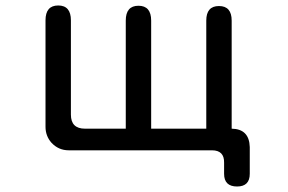

<svg xmlns="http://www.w3.org/2000/svg" viewBox="-20 -554 1040 694"><path d="M434.6 -88.9V-479.5Q434.6 -533.2 480.5 -533.2Q526.4 -533.2 526.4 -479.5V-88.9H725.6V-479.5Q725.6 -532.2 771.5 -532.2Q817.4 -532.2 817.4 -479.5V-88.9Q880.9 -87.9 882.8 -22.5V74.2Q882.8 120.1 836.9 120.1Q790 120.1 790 74.2V34.2Q791 -10.7 746.1 -10.7H228.5Q191.4 -10.7 166 -38.1Q144.5 -62.5 144.5 -95.7V-480.5Q144.5 -534.2 190.4 -534.2Q236.3 -534.2 236.3 -480.5V-139.6Q236.3 -88.9 287.1 -88.9Z"/></svg>

Font: MotoyaLMaru
Style: W3 mono
Weight: 400
Version: Version 1.01